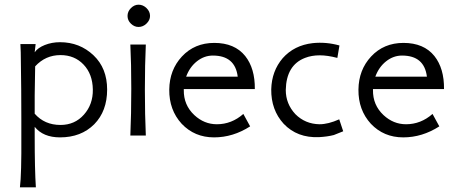

<svg xmlns="http://www.w3.org/2000/svg" viewBox="-20 -577 1945 819"><path d="M437 -195Q437 -103 382 -47Q326 9 236 9Q164 9 128 -36V3Q128 147 133 222H65Q72 167 71 2V-69Q71 -110 70.5 -192.5Q70 -275 69 -316Q69 -329 68.5 -354Q68 -379 67 -389H132L128 -354Q141 -373 171 -385Q201 -397 236 -397Q320 -397 379 -341Q437 -286 437 -195ZM238 -342Q174 -342 130 -294Q127 -148 128 -92Q170 -44 238 -44Q299 -44 338 -88Q377 -132 376 -195Q375 -261 336.5 -301.5Q298 -342 238 -342Z M602 1H536Q540 -90 540 -199Q540 -306 536 -387H602Q598 -302 598 -195Q598 -87 602 1ZM620 -509Q620 -491 605 -476.5Q590 -462 571 -462Q553 -462 538.5 -476Q524 -490 524 -509Q524 -528 538.5 -542.5Q553 -557 571 -557Q590 -557 605 -542.5Q620 -528 620 -509Z M894 -394Q981 -394 1026 -338Q1068 -285 1067 -197H764V-193Q763 -129 809 -86Q851 -47 905 -47Q968 -47 1018 -91L1047 -38Q974 9 893 9Q810 9 755 -49Q701 -108 702 -195Q703 -279 756 -336Q810 -394 894 -394ZM774 -250H994Q983 -340 888 -340Q851 -340 820 -315.5Q789 -291 774 -250Z M1427 -68 1444 -17Q1408 -2 1404 -1Q1377 6 1341 8Q1248 12 1190 -49Q1136 -108 1137 -196Q1139 -274 1186 -329Q1235 -384 1314 -393Q1371 -399 1428 -383L1419 -330Q1377 -341 1344 -341Q1309 -341 1281 -330Q1201 -299 1199 -193Q1199 -134 1240 -90Q1282 -48 1343 -47Q1380 -47 1427 -68Z M1701 -394Q1788 -394 1833 -338Q1875 -285 1874 -197H1571V-193Q1570 -129 1616 -86Q1658 -47 1712 -47Q1775 -47 1825 -91L1854 -38Q1781 9 1700 9Q1617 9 1562 -49Q1508 -108 1509 -195Q1510 -279 1563 -336Q1617 -394 1701 -394ZM1581 -250H1801Q1790 -340 1695 -340Q1658 -340 1627 -315.5Q1596 -291 1581 -250Z"/></svg>

Font: GFS Neohellenic Rg
Style: Regular
Weight: 400
Designer: Takis Katsoulidis and George D. Matthiopoulos
Foundry: Takis Katsoulidis and George D. Matthiopoulos
Version: Version 1.0